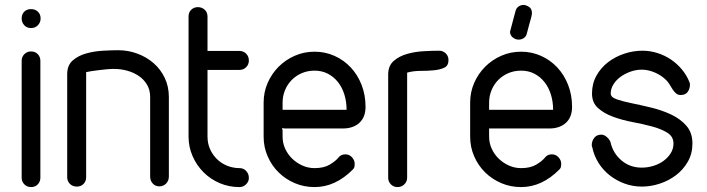

<svg xmlns="http://www.w3.org/2000/svg" viewBox="-20 -760 2873 780"><path d="M106 -646Q89 -646 78.5 -657.5Q68 -669 68 -685Q68 -702 78.5 -712.5Q89 -723 106 -723Q123 -723 134 -712.5Q145 -702 145 -685Q145 -669 134 -657.5Q123 -646 106 -646ZM68 -513Q68 -529 79 -540Q90 -551 106 -551Q123 -551 133.5 -540Q144 -529 144 -513V-38Q144 -22 133.5 -11Q123 0 106 0Q90 0 79 -11Q68 -22 68 -38Z M330 -40Q330 -24 319.5 -13Q309 -2 292 -2Q275 -2 264 -13Q253 -24 253 -40V-459Q253 -495 275.5 -514.5Q298 -534 330.5 -543Q363 -552 398.5 -554Q434 -556 460 -556Q501 -556 538.5 -542Q576 -528 604.5 -503Q633 -478 649.5 -443Q666 -408 666 -366V-43Q666 -26 655 -14.5Q644 -3 627 -3Q611 -3 600.5 -14.5Q590 -26 590 -43V-366Q590 -395 577 -416.5Q564 -438 543 -452Q522 -466 496 -473Q470 -480 443 -480Q429 -480 413 -478.5Q397 -477 381 -475Q365 -473 351.5 -471Q338 -469 330 -467Z M746 -693Q746 -710 757 -720.5Q768 -731 784 -731Q800 -731 811.5 -720.5Q823 -710 823 -693V-553H953Q969 -553 980 -542Q991 -531 991 -514Q991 -498 980 -487Q969 -476 953 -476H823V-205Q823 -178 833 -155Q843 -132 860.5 -114.5Q878 -97 902 -87Q926 -77 954 -77Q969 -77 980 -65.5Q991 -54 991 -37Q991 -22 979.5 -11Q968 0 953 0Q910 0 872.5 -16Q835 -32 807 -60Q779 -88 762.5 -125.5Q746 -163 746 -205Z M1128 -314H1388Q1388 -347 1379 -376Q1370 -405 1353 -426.5Q1336 -448 1312 -460.5Q1288 -473 1258 -473Q1230 -473 1206.5 -463Q1183 -453 1165.5 -435.5Q1148 -418 1138 -394Q1128 -370 1128 -343ZM1355 -120Q1365 -133 1383 -133Q1399 -133 1410 -121Q1421 -109 1421 -94Q1421 -89 1420 -83Q1419 -77 1414 -72Q1343 0 1258 0Q1215 0 1177.5 -16Q1140 -32 1112 -59.5Q1084 -87 1067.5 -124.5Q1051 -162 1051 -205V-343Q1051 -386 1067.5 -423.5Q1084 -461 1112 -489Q1140 -517 1177.5 -533.5Q1215 -550 1258 -550Q1301 -550 1339 -533Q1377 -516 1405 -486Q1433 -456 1449 -415Q1465 -374 1465 -326Q1465 -284 1440 -261Q1415 -238 1372 -238H1136L1126 -240L1128 -230V-205Q1128 -179 1138.5 -156Q1149 -133 1167 -115.5Q1185 -98 1208.5 -87.5Q1232 -77 1258 -77Q1296 -77 1320 -91.5Q1344 -106 1355 -120Z M1634 -38Q1634 -22 1622.5 -11Q1611 0 1595 0Q1579 0 1568 -11Q1557 -22 1557 -38V-457Q1557 -493 1579.5 -512.5Q1602 -532 1634 -541Q1666 -550 1701.5 -552Q1737 -554 1764 -554Q1780 -554 1791 -543Q1802 -532 1802 -516Q1802 -493 1785 -485Q1768 -477 1743 -474.5Q1718 -472 1688.5 -472Q1659 -472 1634 -465Z M1967 -314H2227Q2227 -347 2218 -376Q2209 -405 2192 -426.5Q2175 -448 2151 -460.5Q2127 -473 2097 -473Q2069 -473 2045.5 -463Q2022 -453 2004.5 -435.5Q1987 -418 1977 -394Q1967 -370 1967 -343ZM2194 -120Q2204 -133 2222 -133Q2238 -133 2249 -121Q2260 -109 2260 -94Q2260 -89 2259 -83Q2258 -77 2253 -72Q2182 0 2097 0Q2054 0 2016.5 -16Q1979 -32 1951 -59.5Q1923 -87 1906.5 -124.5Q1890 -162 1890 -205V-343Q1890 -386 1906.5 -423.5Q1923 -461 1951 -489Q1979 -517 2016.5 -533.5Q2054 -550 2097 -550Q2140 -550 2178 -533Q2216 -516 2244 -486Q2272 -456 2288 -415Q2304 -374 2304 -326Q2304 -284 2279 -261Q2254 -238 2211 -238H1967V-205Q1967 -179 1977.5 -156Q1988 -133 2006 -115.5Q2024 -98 2047.5 -87.5Q2071 -77 2097 -77Q2135 -77 2159 -91.5Q2183 -106 2194 -120ZM2074 -714Q2077 -727 2086.5 -733.5Q2096 -740 2107 -740Q2116 -740 2128.5 -732.5Q2141 -725 2141 -707Q2141 -704 2140.5 -700.5Q2140 -697 2138 -689Q2136 -681 2131.5 -666Q2127 -651 2120 -623Q2117 -611 2107.5 -605Q2098 -599 2087 -599Q2074 -599 2063 -608Q2052 -617 2052 -631Q2052 -632 2052.5 -633Q2053 -634 2053 -635Z M2781 -425Q2783 -423 2783 -417Q2783 -400 2774 -387Q2765 -374 2745 -374Q2734 -374 2726.5 -380.5Q2719 -387 2713 -396Q2707 -405 2701 -415.5Q2695 -426 2687 -434Q2667 -454 2640 -465.5Q2613 -477 2587 -477Q2564 -477 2541.5 -469Q2519 -461 2501 -448Q2483 -435 2472 -417Q2461 -399 2461 -380Q2461 -365 2485.5 -356.5Q2510 -348 2547 -340.5Q2584 -333 2627 -322.5Q2670 -312 2707 -294.5Q2744 -277 2768.5 -249Q2793 -221 2793 -177Q2793 -136 2774.5 -103.5Q2756 -71 2726.5 -48.5Q2697 -26 2660.5 -14Q2624 -2 2588 -2Q2550 -2 2516.5 -14.5Q2483 -27 2456 -48.5Q2429 -70 2411 -99Q2393 -128 2386 -162Q2384 -166 2384 -170Q2384 -187 2394 -200Q2404 -213 2423 -213Q2434 -213 2445 -203.5Q2456 -194 2460 -183Q2470 -138 2504.5 -108.5Q2539 -79 2587 -79Q2611 -79 2634 -86Q2657 -93 2675 -106Q2693 -119 2704.5 -137Q2716 -155 2716 -177Q2716 -205 2691.5 -220.5Q2667 -236 2630 -246Q2593 -256 2550.5 -264Q2508 -272 2471 -285.5Q2434 -299 2409.5 -321Q2385 -343 2385 -380Q2385 -420 2403 -452.5Q2421 -485 2450.5 -507.5Q2480 -530 2516.5 -542Q2553 -554 2590 -554Q2621 -554 2651 -544.5Q2681 -535 2706 -518Q2731 -501 2750.5 -477.5Q2770 -454 2781 -426Z"/></svg>

Font: VDS Compensated
Style: Light
Weight: 300
Designer: artmaker
Foundry: artmaker
Version: Version 1.000 2012 initial release